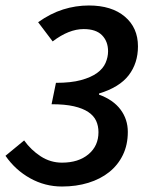

<svg xmlns="http://www.w3.org/2000/svg" viewBox="-32 -668 546 700"><path d="M194 12Q132 12 78 -18Q24 -48 -12 -100L56 -156Q81 -121 116.5 -98Q152 -75 194 -75Q254 -75 290.5 -105.5Q327 -136 327 -186Q327 -209 318.5 -227.5Q310 -246 290 -259.5Q270 -273 237.5 -280.5Q205 -288 156 -288L172 -366Q227 -366 263.5 -376Q300 -386 322 -402Q344 -418 353 -439Q362 -460 362 -481Q362 -517 340 -539.5Q318 -562 273 -562Q219 -562 160 -517L107 -587Q152 -619 198 -633.5Q244 -648 292 -648Q375 -648 423 -607.5Q471 -567 471 -499Q471 -438 437.5 -394Q404 -350 329 -327V-323Q381 -304 407.5 -268.5Q434 -233 434 -187Q434 -140 416 -103Q398 -66 366 -40.5Q334 -15 290 -1.5Q246 12 194 12Z"/></svg>

Font: TypoPRO Source Sans Pro
Style: Italic
Weight: 600
Italic angle: -11°
Designer: Paul D. Hunt
Foundry: Adobe Systems Incorporated
Version: Version 1.075;PS 2.000;hotconv 1.0.86;makeotf.lib2.5.63406